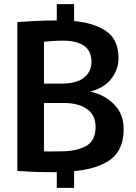

<svg xmlns="http://www.w3.org/2000/svg" viewBox="-20 -830 657 930"><path d="M231 4Q176 4 135 2Q94 0 64 -2V-723Q102 -726 152 -728.5Q202 -731 255 -731V-810H339V-728Q438 -719 496 -678Q554 -637 554 -548Q554 -494 519.5 -449Q485 -404 416 -386H420Q488 -370 533.5 -323.5Q579 -277 579 -205Q579 -106 517.5 -59Q456 -12 339 -1V80H255V4Q243 4 231 4ZM278 -425Q351 -425 387 -454Q423 -483 423 -531Q423 -583 387.5 -608Q352 -633 287 -633Q256 -633 230 -631Q204 -629 193 -628V-425ZM276 -97Q350 -97 396.5 -122.5Q443 -148 443 -215Q443 -273 401 -302Q359 -331 293 -331H193V-97Q209 -96 229 -96.5Q249 -97 276 -97Z"/></svg>

Font: Murecho Medium
Style: Regular
Weight: 500
Designer: Neil Summerour
Foundry: Positype
Version: Version 1.010; ttfautohint (v1.8.3)